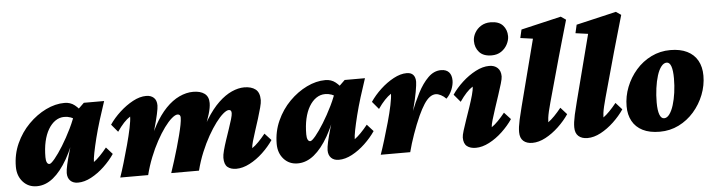

<svg xmlns="http://www.w3.org/2000/svg" viewBox="-44 -878 4015 1077"><g transform="rotate(-5 1963.0 -340.0)"><path d="M126 7.8Q78.1 7.8 47.9 -25.9Q17.6 -59.6 17.6 -111.3Q17.6 -180.7 44.9 -241.2Q72.3 -301.8 117.2 -347.2Q162.1 -392.6 215.3 -418.5Q268.6 -444.3 320.3 -444.3Q353.5 -444.3 377.4 -425.3Q401.4 -406.2 424.8 -372.1L380.9 -341.8Q366.2 -353.5 348.6 -359.9Q331.1 -366.2 312.5 -366.2Q285.2 -366.2 262.2 -350.6Q239.3 -335 222.2 -306.2Q205.1 -277.3 196.3 -237.8Q187.5 -198.2 187.5 -150.4Q187.5 -131.8 192.4 -121.1Q197.3 -110.4 207 -110.4Q215.8 -110.4 237.3 -136.2Q258.8 -162.1 285.2 -204.6Q311.5 -247.1 336.4 -297.9Q361.3 -348.6 376 -399.4L396.5 -404.3L428.7 -435.5H543Q525.4 -383.8 509.3 -331.5Q493.2 -279.3 481.4 -232.4Q469.7 -185.5 462.9 -150.9Q456.1 -116.2 456.1 -99.6Q472.7 -111.3 491.7 -130.9Q510.7 -150.4 530.3 -174.8L565.4 -135.7Q541 -99.6 505.9 -66.4Q470.7 -33.2 432.1 -12.7Q393.6 7.8 357.4 7.8Q330.1 7.8 314.5 -7.8Q298.8 -23.4 298.8 -50.8Q298.8 -67.4 305.7 -98.1Q312.5 -128.9 326.2 -175.8Q339.8 -222.7 360.4 -286.1H366.2Q336.9 -194.3 299.3 -128.4Q261.7 -62.5 218.3 -27.3Q174.8 7.8 126 7.8Z M1249 7.8Q1217.8 7.8 1199.7 -7.3Q1181.6 -22.5 1181.6 -59.6Q1181.6 -75.2 1188.5 -101.1Q1195.3 -127 1205.6 -157.7Q1215.8 -188.5 1226.1 -218.3Q1236.3 -248 1243.2 -271.5Q1250 -294.9 1250 -305.7Q1250 -324.2 1235.4 -324.2Q1222.7 -324.2 1203.1 -307.6Q1183.6 -291 1161.1 -261.2Q1138.7 -231.4 1115.7 -190.9Q1092.8 -150.4 1072.8 -102.1Q1052.7 -53.7 1039.1 0H882.8Q893.6 -32.2 904.8 -67.9Q916 -103.5 926.3 -139.2Q936.5 -174.8 944.8 -207Q953.1 -239.3 958 -264.6Q962.9 -290 962.9 -305.7Q962.9 -324.2 946.3 -324.2Q933.6 -324.2 913.6 -307.1Q893.6 -290 871.1 -259.3Q848.6 -228.5 826.2 -187.5Q803.7 -146.5 784.7 -98.6Q765.6 -50.8 752.9 0H595.7Q607.4 -33.2 621.6 -81.1Q635.7 -128.9 649.4 -179.2Q663.1 -229.5 671.9 -272Q680.7 -314.5 680.7 -335.9Q662.1 -324.2 644 -304.7Q626 -285.2 606.4 -256.8L570.3 -299.8Q594.7 -335.9 630.4 -368.7Q666 -401.4 705.1 -422.4Q744.1 -443.4 780.3 -443.4Q806.6 -443.4 822.8 -428.7Q838.9 -414.1 838.9 -384.8Q838.9 -370.1 831.5 -336.4Q824.2 -302.7 810.5 -254.4Q796.9 -206.1 776.4 -146.5H770.5Q793 -219.7 823.7 -275.4Q854.5 -331.1 890.6 -368.7Q926.8 -406.2 966.3 -424.8Q1005.9 -443.4 1044.9 -443.4Q1085 -443.4 1108.4 -426.3Q1131.8 -409.2 1131.8 -373Q1131.8 -347.7 1120.6 -310.5Q1109.4 -273.4 1091.8 -231Q1074.2 -188.5 1053.7 -146.5H1049.8Q1080.1 -226.6 1115.2 -283.2Q1150.4 -339.8 1187.5 -375Q1224.6 -410.2 1261.7 -426.8Q1298.8 -443.4 1332 -443.4Q1372.1 -443.4 1395.5 -425.3Q1418.9 -407.2 1418.9 -364.3Q1418.9 -349.6 1411.6 -322.3Q1404.3 -294.9 1394 -261.7Q1383.8 -228.5 1373 -196.3Q1362.3 -164.1 1355 -138.2Q1347.7 -112.3 1347.7 -99.6Q1365.2 -111.3 1384.3 -130.9Q1403.3 -150.4 1422.9 -174.8L1459 -135.7Q1434.6 -99.6 1399.4 -66.4Q1364.3 -33.2 1324.7 -12.7Q1285.2 7.8 1249 7.8Z M1594.7 7.8Q1546.9 7.8 1516.6 -25.9Q1486.3 -59.6 1486.3 -111.3Q1486.3 -180.7 1513.7 -241.2Q1541 -301.8 1585.9 -347.2Q1630.9 -392.6 1684.1 -418.5Q1737.3 -444.3 1789.1 -444.3Q1822.3 -444.3 1846.2 -425.3Q1870.1 -406.2 1893.6 -372.1L1849.6 -341.8Q1835 -353.5 1817.4 -359.9Q1799.8 -366.2 1781.2 -366.2Q1753.9 -366.2 1731 -350.6Q1708 -335 1690.9 -306.2Q1673.8 -277.3 1665 -237.8Q1656.2 -198.2 1656.2 -150.4Q1656.2 -131.8 1661.1 -121.1Q1666 -110.4 1675.8 -110.4Q1684.6 -110.4 1706.1 -136.2Q1727.5 -162.1 1753.9 -204.6Q1780.3 -247.1 1805.2 -297.9Q1830.1 -348.6 1844.7 -399.4L1865.2 -404.3L1897.5 -435.5H2011.7Q1994.1 -383.8 1978 -331.5Q1961.9 -279.3 1950.2 -232.4Q1938.5 -185.5 1931.6 -150.9Q1924.8 -116.2 1924.8 -99.6Q1941.4 -111.3 1960.4 -130.9Q1979.5 -150.4 1999 -174.8L2034.2 -135.7Q2009.8 -99.6 1974.6 -66.4Q1939.5 -33.2 1900.9 -12.7Q1862.3 7.8 1826.2 7.8Q1798.8 7.8 1783.2 -7.8Q1767.6 -23.4 1767.6 -50.8Q1767.6 -67.4 1774.4 -98.1Q1781.2 -128.9 1794.9 -175.8Q1808.6 -222.7 1829.1 -286.1H1835Q1805.7 -194.3 1768.1 -128.4Q1730.5 -62.5 1687 -27.3Q1643.6 7.8 1594.7 7.8Z M2399.4 -311.5Q2381.8 -311.5 2365.2 -299.3Q2348.6 -287.1 2332.5 -262.2Q2316.4 -237.3 2298.8 -199.2Q2277.3 -151.4 2258.8 -98.6Q2240.2 -45.9 2228.5 0H2062.5Q2074.2 -33.2 2088.9 -81.1Q2103.5 -128.9 2117.7 -179.2Q2131.8 -229.5 2140.6 -272Q2149.4 -314.5 2149.4 -335.9Q2131.8 -324.2 2113.3 -304.7Q2094.7 -285.2 2075.2 -256.8L2039.1 -299.8Q2063.5 -335.9 2098.6 -368.7Q2133.8 -401.4 2172.9 -422.4Q2211.9 -443.4 2247.1 -443.4Q2271.5 -443.4 2283.7 -429.7Q2295.9 -416 2295.9 -390.6Q2295.9 -376 2288.6 -334Q2281.2 -292 2265.6 -234.4Q2250 -176.8 2223.6 -113.3H2219.7Q2238.3 -163.1 2260.3 -219.7Q2282.2 -276.4 2308.6 -327.6Q2335 -378.9 2367.7 -411.1Q2400.4 -443.4 2440.4 -443.4Q2469.7 -443.4 2484.9 -426.8Q2500 -410.2 2500 -379.9Q2500 -356.4 2488.8 -328.6Q2477.5 -300.8 2457 -281.2Q2444.3 -294.9 2428.2 -303.2Q2412.1 -311.5 2399.4 -311.5Z M2597.7 7.8Q2566.4 7.8 2547.9 -6.8Q2529.3 -21.5 2529.3 -55.7Q2529.3 -68.4 2537.6 -95.2Q2545.9 -122.1 2557.6 -155.8Q2569.3 -189.5 2581.1 -224.1Q2592.8 -258.8 2601.1 -288.6Q2609.4 -318.4 2609.4 -335.9Q2590.8 -324.2 2572.8 -304.7Q2554.7 -285.2 2535.2 -256.8L2499 -299.8Q2523.4 -335.9 2559.1 -368.7Q2594.7 -401.4 2634.8 -422.4Q2674.8 -443.4 2711.9 -443.4Q2741.2 -443.4 2758.8 -426.8Q2776.4 -410.2 2776.4 -378.9Q2776.4 -366.2 2768.1 -338.4Q2759.8 -310.5 2748 -274.9Q2736.3 -239.3 2724.6 -204.1Q2712.9 -168.9 2704.6 -140.6Q2696.3 -112.3 2696.3 -99.6Q2713.9 -111.3 2732.9 -130.9Q2752 -150.4 2771.5 -174.8L2807.6 -135.7Q2783.2 -99.6 2748 -66.4Q2712.9 -33.2 2673.3 -12.7Q2633.8 7.8 2597.7 7.8ZM2731.4 -501Q2684.6 -501 2661.6 -526.9Q2638.7 -552.7 2638.7 -589.8Q2638.7 -613.3 2651.4 -635.7Q2664.1 -658.2 2687 -672.4Q2710 -686.5 2740.2 -686.5Q2787.1 -686.5 2809.6 -661.6Q2832 -636.7 2832 -600.6Q2832 -578.1 2819.8 -554.7Q2807.6 -531.2 2785.2 -516.1Q2762.7 -501 2731.4 -501Z M2916 7.8Q2883.8 7.8 2865.2 -8.8Q2846.7 -25.4 2846.7 -58.6Q2846.7 -73.2 2848.6 -88.4Q2850.6 -103.5 2856 -128.9Q2861.3 -154.3 2873 -199.2L2969.7 -574.2L2899.4 -584L2910.2 -630.9L3135.7 -683.6L3164.1 -664.1Q3143.6 -593.8 3128.9 -542Q3114.3 -490.2 3105.5 -460L3036.1 -210Q3028.3 -181.6 3023.4 -160.6Q3018.6 -139.6 3016.6 -124.5Q3014.6 -109.4 3014.6 -99.6Q3031.2 -111.3 3050.3 -130.9Q3069.3 -150.4 3088.9 -174.8L3124 -135.7Q3099.6 -99.6 3064.5 -66.4Q3029.3 -33.2 2990.7 -12.7Q2952.1 7.8 2916 7.8Z M3226.6 7.8Q3194.3 7.8 3175.8 -8.8Q3157.2 -25.4 3157.2 -58.6Q3157.2 -73.2 3159.2 -88.4Q3161.1 -103.5 3166.5 -128.9Q3171.9 -154.3 3183.6 -199.2L3280.3 -574.2L3210 -584L3220.7 -630.9L3446.3 -683.6L3474.6 -664.1Q3454.1 -593.8 3439.5 -542Q3424.8 -490.2 3416 -460L3346.7 -210Q3338.9 -181.6 3334 -160.6Q3329.1 -139.6 3327.1 -124.5Q3325.2 -109.4 3325.2 -99.6Q3341.8 -111.3 3360.8 -130.9Q3379.9 -150.4 3399.4 -174.8L3434.6 -135.7Q3410.2 -99.6 3375 -66.4Q3339.8 -33.2 3301.3 -12.7Q3262.7 7.8 3226.6 7.8Z M3633.8 7.8Q3576.2 7.8 3537.6 -11.7Q3499 -31.2 3479.5 -66.9Q3460 -102.5 3460 -150.4Q3460 -206.1 3480.5 -258.3Q3501 -310.5 3537.6 -352.5Q3574.2 -394.5 3624 -418.9Q3673.8 -443.4 3731.4 -443.4Q3787.1 -443.4 3825.7 -424.3Q3864.3 -405.3 3884.3 -369.6Q3904.3 -334 3904.3 -284.2Q3904.3 -229.5 3883.8 -177.2Q3863.3 -125 3826.7 -83Q3790 -41 3740.7 -16.6Q3691.4 7.8 3633.8 7.8ZM3664.1 -65.4Q3680.7 -65.4 3694.3 -84Q3708 -102.5 3717.8 -133.8Q3727.5 -165 3732.9 -203.6Q3738.3 -242.2 3738.3 -283.2Q3738.3 -328.1 3730 -351.6Q3721.7 -375 3705.1 -375Q3688.5 -375 3674.3 -356.9Q3660.2 -338.9 3650.4 -307.6Q3640.6 -276.4 3635.3 -237.3Q3629.9 -198.2 3629.9 -157.2Q3629.9 -112.3 3638.7 -88.9Q3647.5 -65.4 3664.1 -65.4Z"/></g></svg>

Font: Crimson Pro Black
Style: Italic
Weight: 900
Italic angle: -12°
Designer: Jacques Le Bailly
Foundry: Baron von Fonthausen
Version: Version 1.003